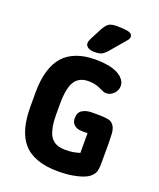

<svg xmlns="http://www.w3.org/2000/svg" viewBox="-150 -902 835 1006"><g transform="rotate(20 267.5 -399.5)"><path d="M373 -120Q353 -114 336 -111Q319 -108 294 -108Q259 -108 237.5 -119.5Q216 -131 203 -156Q195 -174 190 -200Q185 -226 185 -261V-327Q185 -371 191.5 -402.5Q198 -434 210 -452Q234 -488 286 -488Q326 -488 358 -471Q367 -467 375.5 -463.5Q384 -460 393 -460Q416 -460 434 -478.5Q452 -497 452 -521Q452 -541 440 -556Q401 -607 281 -607Q163 -607 103 -541Q74 -508 59 -457Q44 -406 44 -339V-257Q44 -192 57.5 -142.5Q71 -93 98 -61Q158 11 296 11Q353 11 399.5 0Q446 -11 466 -28Q484 -43 489.5 -59.5Q495 -76 495 -109V-221Q495 -246 493.5 -269.5Q492 -293 484 -309Q472 -332 447.5 -336Q423 -340 397 -340H356Q327 -340 305 -327Q283 -314 283 -280Q283 -257 299 -243.5Q315 -230 342 -230H373ZM413 -780Q413 -790 407 -796.5Q401 -803 382 -806.5Q363 -810 326 -810Q296 -810 282 -801Q268 -792 253 -765L218 -698Q211 -683 211 -673Q211 -661 223.5 -651.5Q236 -642 261 -642Q288 -642 302.5 -649.5Q317 -657 339 -684L402 -758Q413 -770 413 -780Z"/></g></svg>

Font: Beiruti ExtraBold
Style: Regular
Weight: 800
Designer: Arlette Boutros
Foundry: Boutros
Version: Version 1.41